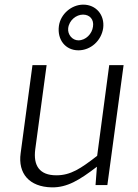

<svg xmlns="http://www.w3.org/2000/svg" viewBox="-20 -799 596 828"><path d="M425 -678C432 -735 394 -779 339 -779C289 -779 241 -739 234 -687C226 -627 263 -582 318 -582C371 -582 417 -623 425 -678ZM381 -684C377 -653 350 -625 318 -625C292 -625 271 -650 274 -677C278 -712 309 -736 338 -736C367 -736 386 -715 381 -684ZM203 9C270 10 322 -22 398 -80L392 -1H443L513 -518H451L399 -127C328 -72 285 -43 223 -43C150 -43 123 -85 132 -155L181 -518H120L69 -138C57 -51 106 7 203 9Z"/></svg>

Font: United Sans ExtraLight
Style: Italic
Weight: 200
Italic angle: -8°
Designer: Pablo Impallari, Rodrigo Fuenzalida (Modified by Dan O. Williams)
Version: Version 1.000;PS 001.000;hotconv 1.0.88;makeotf.lib2.5.64775